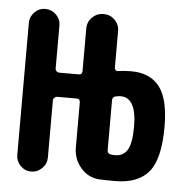

<svg xmlns="http://www.w3.org/2000/svg" viewBox="-44 -562 587 611"><g transform="rotate(5 250.0 -257.0)"><path d="M313.5 -248V-89.8Q313.5 -78.1 324.2 -76.2Q329.1 -75.2 338.9 -75.2Q364.3 -75.2 377.4 -96.2Q390.6 -117.2 390.6 -170.9Q390.6 -263.7 339.8 -263.7Q334 -263.7 324.2 -261.7Q313.5 -259.8 313.5 -248ZM28.3 -48.8V-470.7Q28.3 -490.2 42.5 -504.9Q56.6 -519.5 76.7 -519.5Q96.7 -519.5 111.3 -505.4Q126 -491.2 126 -470.7V-333Q126 -328.1 129.9 -324.7Q133.8 -321.3 137.7 -321.3H201.2Q211.9 -321.3 211.9 -333V-468.8Q211.9 -490.2 227.1 -504.9Q242.2 -519.5 263.2 -519.5Q284.2 -519.5 298.8 -504.9Q313.5 -490.2 313.5 -468.8V-352.5Q313.5 -347.7 316.9 -344.7Q320.3 -341.8 325.2 -342.8Q343.8 -345.7 366.2 -345.7Q426.8 -345.7 457 -306.6Q487.3 -267.6 487.3 -178.7Q487.3 -76.2 453.1 -34.7Q418.9 6.8 345.7 6.8Q312.5 6.8 295.9 5.9Q259.8 3.9 235.8 -23.9Q211.9 -51.8 211.9 -88.9V-232.4Q211.9 -244.1 201.2 -244.1H137.7Q133.8 -244.1 129.9 -240.2Q126 -236.3 126 -232.4V-48.8Q126 -29.3 111.3 -14.6Q96.7 0 76.7 0Q56.6 0 42.5 -14.6Q28.3 -29.3 28.3 -48.8Z"/></g></svg>

Font: Rounded-X Mgen+ 1mn medium
Style: Regular
Weight: 500
Designer: [Source Han Sans]
Ryoko NISHIZUKA  (kana & ideographs); Paul D. Hunt (Latin, Greek & Cyrillic); Wenlong ZHANG  (bopomofo
Version: Version 1.059.20150602